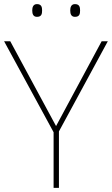

<svg xmlns="http://www.w3.org/2000/svg" viewBox="-20 -915 545 935"><path d="M137 -864C137 -847 142 -833 160 -833C182 -833 185 -847 185 -864C185 -880 182 -895 160 -895C142 -895 137 -880 137 -864ZM322 -864C322 -847 327 -833 345 -833C367 -833 370 -847 370 -864C370 -880 367 -895 345 -895C327 -895 322 -880 322 -864ZM253 -301 30 -714H0L241 -271V0H267V-275L505 -714H475Z"/></svg>

Font: Noto Sans Thai Looped Thin
Style: Regular
Weight: 100
Designer: Sasikarn Vongin, Ben Mitchell
Foundry: The Fontpad Ltd
Version: Version 1.001